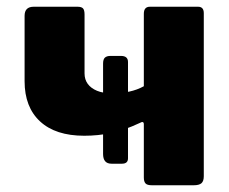

<svg xmlns="http://www.w3.org/2000/svg" viewBox="-20 -550 681 570"><path d="M230 -147Q145 -147 99 -189.5Q53 -232 53 -309V-503Q53 -530 80 -530H210Q222 -530 226.5 -525Q231 -520 231 -507V-332Q231 -314 240.5 -301Q250 -288 268 -280.5Q286 -273 313 -273Q340 -273 363.5 -278Q387 -283 407 -294V-181Q407 -192 395 -185Q348 -163 309.5 -155Q271 -147 230 -147ZM311 -64Q286 -64 286 -93V-361Q286 -374 291.5 -379Q297 -384 308 -384H339Q360 -384 360 -366V-80Q360 -64 342 -64ZM431 0Q417 0 412 -5.5Q407 -11 407 -23V-509Q407 -530 425 -530H568Q585 -530 585 -511V-27Q585 -12 578 -6Q571 0 555 0Z"/></svg>

Font: Libre Franklin ExtraBold
Style: Regular
Weight: 800
Designer: Pablo Impallari, Rodrigo Fuenzalida, Nhung Nguyen
Foundry: Impallari Type
Version: Version 3.000